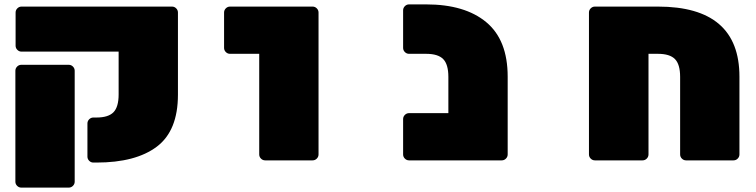

<svg xmlns="http://www.w3.org/2000/svg" viewBox="-20 -730 3440 874"><path d="M78 -700H763Q774 -700 782 -692Q790 -684 790 -673V-299Q790 -135 694 -62.5Q598 10 419 10H405Q394 10 386 2Q378 -6 378 -17V-168Q378 -179 386 -187Q394 -195 405 -195H419Q473 -195 496.5 -219Q520 -243 520 -300V-495H78Q67 -495 59 -503Q51 -511 51 -522V-673Q51 -684 59 -692Q67 -700 78 -700ZM293 124H77Q66 124 58 116Q50 108 50 97V-408Q50 -419 58 -427Q66 -435 77 -435H293Q304 -435 312 -427Q320 -419 320 -408V97Q320 108 312 116Q304 124 293 124Z M1403 0H1187Q1176 0 1168 -8Q1160 -16 1160 -27V-485H1027Q1016 -485 1008 -493Q1000 -501 1000 -512V-673Q1000 -684 1008 -692Q1016 -700 1027 -700H1403Q1414 -700 1422 -692Q1430 -684 1430 -673V-27Q1430 -16 1422 -8Q1414 0 1403 0Z M2291 -381V-27Q2291 -16 2283 -8Q2275 0 2264 0H1842Q1831 0 1823 -8Q1815 -16 1815 -27V-188Q1815 -199 1823 -207Q1831 -215 1842 -215H2021V-380Q2021 -437 1997.5 -461Q1974 -485 1920 -485H1842Q1831 -485 1823 -493Q1815 -501 1815 -512V-683Q1815 -694 1823 -702Q1831 -710 1842 -710H1920Q2096 -710 2193.5 -629Q2291 -548 2291 -381Z M3346 -381V-27Q3346 -16 3338 -8Q3330 0 3319 0H3103Q3092 0 3084 -8Q3076 -16 3076 -27V-380Q3076 -437 3052.5 -461Q3029 -485 2975 -485H2932V-27Q2932 -16 2924 -8Q2916 0 2905 0H2688Q2677 0 2669 -8Q2661 -16 2661 -27V-673Q2661 -684 2669 -692Q2677 -700 2688 -700H2975Q3346 -700 3346 -381Z"/></svg>

Font: Rubik Mono One
Style: Regular
Weight: 400
Designer: Hubert and Fischer with Elvire Volk Leonovitch (Cyrillic Expansion: Cyreal)
Foundry: Hubert and Fischer with Elvire Volk Leonovitch
Version: Version 2.000